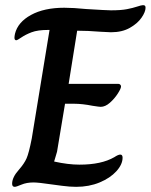

<svg xmlns="http://www.w3.org/2000/svg" viewBox="-20 -724 584 744"><path d="M27 -12Q27 -37 53 -66Q74 -90 83 -110.5Q92 -131 103 -187L172 -608H167Q126 -608 102.5 -599Q79 -590 63 -579Q47 -568 43 -568Q36 -568 36 -578Q36 -583 38 -593Q49 -638 100 -666Q151 -694 229 -694Q264 -694 314 -689Q394 -684 410 -684Q449 -684 472 -688.5Q495 -693 511.5 -698.5Q528 -704 534 -704Q539 -704 541.5 -702Q544 -700 544 -694Q544 -678 528.5 -655.5Q513 -633 483 -616Q453 -599 410 -599Q401 -599 369 -601Q321 -605 279 -605L246 -399H439Q443 -399 446 -396Q449 -393 449 -389Q449 -381 436.5 -361.5Q424 -342 406 -326Q388 -310 370 -310Q365 -310 339 -314Q299 -322 267 -322H232L201 -136Q198 -124 194.5 -114Q191 -104 190 -99V-98Q244 -86 288 -86Q373 -86 423 -115Q438 -125 446 -125Q455 -125 455 -113Q455 -87 431 -60.5Q407 -34 366 -17Q325 0 275 0Q251 0 220.5 -4Q190 -8 183 -9Q129 -17 110 -17Q83 -17 63 -8.5Q43 0 37 0Q27 0 27 -12Z"/></svg>

Font: Charm
Style: Bold
Weight: 700
Designer: Katatrad Aksorn Co.,Ltd.
Foundry: Cadson Demak Co.,Ltd.
Version: Version 1.001